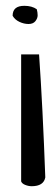

<svg xmlns="http://www.w3.org/2000/svg" viewBox="-20 -646 191 660"><path d="M114.3 -459Q127 -276.4 135.7 -36.1Q129.9 -5.9 88.9 -5.9Q78.1 -5.9 66.9 -10.3Q55.7 -14.6 52.7 -22.5V-459ZM23.4 -591.8Q23.4 -626 63.5 -626Q89.8 -626 106.4 -614.3Q109.4 -603.5 109.4 -593.3Q109.4 -583 101.6 -573.2Q93.8 -563.5 78.1 -563.5Q62.5 -563.5 46.9 -570.8Q31.2 -578.1 23.4 -591.8Z"/></svg>

Font: Architects Daughter
Style: Regular
Weight: 400
Designer: Kimberly Geswein
Foundry: Kimberly Geswein
Version: Version 1.002 2010